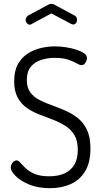

<svg xmlns="http://www.w3.org/2000/svg" viewBox="-20 -975 534 1002"><path d="M241 7Q177 7 131 -12.5Q85 -32 60.5 -57.5Q36 -83 36 -101Q36 -109 40.5 -118Q45 -127 52 -132.5Q59 -138 66 -138Q76 -138 86.5 -125.5Q97 -113 114.5 -96.5Q132 -80 161 -67.5Q190 -55 237 -55Q284 -55 317.5 -70.5Q351 -86 368.5 -116.5Q386 -147 386 -193Q386 -241 368 -270.5Q350 -300 320.5 -318.5Q291 -337 256 -350.5Q221 -364 185.5 -377.5Q150 -391 120.5 -411.5Q91 -432 72.5 -465.5Q54 -499 54 -551Q54 -606 74 -641Q94 -676 125.5 -696Q157 -716 194 -724.5Q231 -733 266 -733Q294 -733 323.5 -728.5Q353 -724 378 -716Q403 -708 418.5 -697Q434 -686 434 -672Q434 -665 430.5 -656.5Q427 -648 421 -641.5Q415 -635 405 -635Q396 -635 380 -644.5Q364 -654 336.5 -663.5Q309 -673 265 -673Q229 -673 195.5 -662.5Q162 -652 141 -627Q120 -602 120 -557Q120 -517 138.5 -492.5Q157 -468 186.5 -453Q216 -438 251 -425.5Q286 -413 321.5 -397.5Q357 -382 386.5 -358.5Q416 -335 434 -297Q452 -259 452 -199Q452 -128 425 -82.5Q398 -37 350.5 -15Q303 7 241 7ZM135 -846Q127 -846 120.5 -854Q114 -862 114 -872Q114 -878 117.5 -884Q121 -890 127 -894L231 -950Q240 -955 248 -955Q257 -955 265 -950L369 -894Q376 -891 379 -884.5Q382 -878 382 -871Q382 -861 376 -854Q370 -847 362 -847Q360 -847 357 -848Q354 -849 352 -850L248 -905L144 -849Q142 -848 139.5 -847Q137 -846 135 -846Z"/></svg>

Font: Dosis ExtraLight
Style: Regular
Weight: 400
Version: Version 3.001; ttfautohint (v1.8.2)